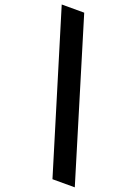

<svg xmlns="http://www.w3.org/2000/svg" viewBox="-182 -777 771 1083"><g transform="rotate(20 203.0 -236.0)"><path d="M-8 -708H127L414 236H280Z"/></g></svg>

Font: MartelSansBold
Style: Bold
Weight: 700
Designer: Dan Reynolds and Mathieu Réguer
Foundry: Dan Reynolds and Mathieu Réguer
Version: Version 1.002; ttfautohint (v1.1) -l 5 -r 5 -G 72 -x 0 -D la